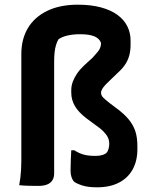

<svg xmlns="http://www.w3.org/2000/svg" viewBox="-20 -789 640 819"><path d="M71 -558Q71 -623 99.5 -670Q128 -717 182 -743Q236 -769 312 -769Q368 -769 410.5 -757.5Q453 -746 481 -725.5Q509 -705 523 -677Q537 -649 537 -616V-598Q537 -572 531 -551Q525 -530 513 -512.5Q501 -495 482 -478L456 -453Q430 -429 420.5 -416Q411 -403 411 -394Q411 -382 420 -373Q429 -364 448 -349L476 -328Q510 -303 529.5 -279Q549 -255 557.5 -228.5Q566 -202 566 -166V-152Q566 -103 546 -66.5Q526 -30 487.5 -10Q449 10 394 10Q354 10 329 1.5Q304 -7 295 -15Q289 -22 285 -33.5Q281 -45 281 -61Q281 -85 282 -106.5Q283 -128 284 -148H297Q317 -135 337 -129.5Q357 -124 388 -124Q405 -124 417.5 -128Q430 -132 437 -140Q441 -147 443.5 -156Q446 -165 446 -175Q446 -190 440.5 -202Q435 -214 422 -227.5Q409 -241 383 -259L349 -284Q315 -310 299.5 -336.5Q284 -363 284 -394V-405Q284 -423 290.5 -440.5Q297 -458 308.5 -475Q320 -492 338 -509L375 -543Q389 -558 397 -568Q405 -578 408 -587Q411 -596 411 -606Q404 -625 382.5 -634Q361 -643 322 -643Q292 -643 268 -637.5Q244 -632 229 -621Q223 -610 219 -597Q215 -584 213 -567Q211 -550 211 -527Q211 -488 211 -448Q211 -408 211 -368Q211 -328 211 -288Q211 -248 211 -208Q211 -168 211 -128Q211 -88 211 -49Q211 -32 203.5 -20Q196 -8 181 -2Q166 4 144 4Q124 4 103 3.5Q82 3 62 1Q65 -15 67 -32Q69 -49 70 -66.5Q71 -84 71 -103Q71 -161 71 -217.5Q71 -274 71 -330.5Q71 -387 71 -443.5Q71 -500 71 -558Z"/></svg>

Font: Rec Mono Semicasual
Style: Bold
Weight: 700
Version: Version 1.085; ttfautohint (v1.8.4.7-5d5b)